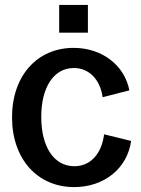

<svg xmlns="http://www.w3.org/2000/svg" viewBox="-20 -748 573 782"><path d="M282 14C405 14 499 -63 514 -174L404 -201C394 -121 348 -71 283 -71C200 -71 148 -149 148 -272C148 -393 199 -471 281 -471C342 -471 388 -425 398 -352L507 -380C487 -483 395 -553 280 -553C131 -553 29 -439 29 -270C29 -101 132 14 282 14ZM221 -615H338V-728H221Z"/></svg>

Font: Ronzino Medium
Style: Regular
Weight: 500
Designer: Nunzio Mazzaferro
Foundry: Collletttivo
Version: Version 1.000;Glyphs 3.3 (3337)